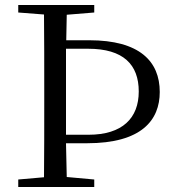

<svg xmlns="http://www.w3.org/2000/svg" viewBox="-20 -748 697 768"><path d="M53 0H357V-30L247 -40L244 -175H328C547 -175 619 -268 619 -380C619 -503 538 -587 337 -587H245L247 -689L357 -698V-728H53V-698L156 -690C157 -591 157 -491 157 -391V-337C157 -236 157 -137 156 -39L53 -30ZM244 -553H333C473 -553 535 -490 535 -382C535 -276 470 -209 334 -209H244V-337V-392Z"/></svg>

Font: Harano Aji Mincho
Style: Regular
Weight: 400
Foundry: Masamichi Hosoda
Version: HaranoAjiMincho-Regular version 20230610;ttx 4.39.4